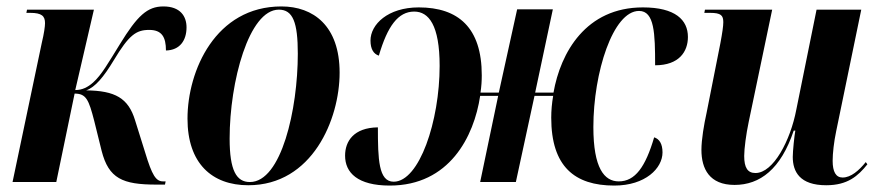

<svg xmlns="http://www.w3.org/2000/svg" viewBox="-20 -566 2738 597"><path d="M466 8H493L495 -2H487C465 -2 453 -20 431 -93L400 -192C379 -261 338 -284 248 -285C276 -295 302 -326 334 -379C381 -457 403 -473 444 -473C483 -473 496 -451 496 -409C539 -410 560 -440 560 -481C560 -515 541 -546 488 -546C438 -546 407 -517 353 -429C317 -371 296 -333 269 -309C253 -295 236 -286 214 -286L272 -536H64L62 -526H74C110 -526 120 -516 120 -494C120 -484 117 -462 110 -433L19 0H155L212 -275C248 -275 256 -256 273 -190L296 -97C318 -11 361 8 466 8Z M752 10C951 10 1036 -195 1036 -340C1036 -486 954 -546 855 -546C650 -546 563 -346 563 -197C563 -58 639 10 752 10ZM757 0C715 0 694 -36 694 -135C694 -312 754 -536 847 -536C891 -536 906 -496 906 -399C906 -226 855 0 757 0Z M1192 11C1377 11 1454 -141 1473 -268H1529L1473 0H1584L1642 -268H1700C1696 -245 1694 -222 1694 -200C1694 -48 1767 11 1890 11C1987 11 2040 -43 2040 -92C2040 -119 2030 -134 2014 -139C1987 -47 1955 -2 1904 -2C1859 -2 1825 -43 1825 -171C1825 -340 1886 -532 1967 -532C2015 -532 2017 -462 2017 -363C2092 -363 2119 -406 2119 -451C2119 -504 2080 -543 1979 -543C1802 -543 1723 -403 1701 -278H1644L1699 -537H1588L1531 -278H1474C1477 -297 1478 -315 1478 -332C1478 -480 1405 -543 1282 -543C1186 -543 1132 -490 1132 -440C1132 -413 1142 -398 1158 -393C1185 -485 1218 -530 1268 -530C1313 -530 1347 -488 1347 -361C1347 -190 1284 -1 1204 -1C1157 -1 1155 -71 1155 -170C1080 -169 1053 -127 1053 -82C1053 -29 1092 11 1192 11Z M2549 10C2616 10 2648 -19 2677 -55L2672 -62C2651 -36 2626 -14 2600 -14C2579 -14 2569 -32 2569 -66C2569 -89 2573 -125 2580 -158L2658 -536H2519L2456 -225C2438 -130 2385 -28 2329 -28C2305 -28 2294 -44 2294 -81C2294 -104 2300 -149 2308 -187L2381 -536H2172L2170 -526H2188C2222 -526 2229 -518 2229 -497C2229 -485 2226 -464 2220 -432L2177 -215C2169 -179 2161 -132 2161 -100C2161 -41 2186 9 2264 9C2343 9 2408 -40 2448 -160H2453C2450 -144 2445 -96 2445 -78C2445 -32 2467 10 2549 10Z"/></svg>

Font: Noto Serif Display Condensed
Style: Bold Italic
Weight: 700
Width: 3
Italic angle: -12°
Designer: Monotype Design Team
Foundry: Monotype Imaging Inc.
Version: Version 2.009